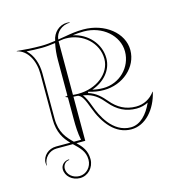

<svg xmlns="http://www.w3.org/2000/svg" viewBox="-126 -797 1037 1108"><g transform="rotate(-15 392.5 -243.0)"><path d="M235.2 -12C199.2 -47.1 162 -86.2 162 -170V-440C162 -499 142.7 -553.4 106.2 -586.3C136.7 -584.1 165.4 -583 197.8 -583C222.6 -583 253.5 -586.6 278 -590.1C271.1 -555.4 268 -525.4 268 -490V-278.7C262.7 -276 257.7 -275.2 252 -275.2L268 -268V-140C268 -94.7 269.2 -56.2 278 -12ZM225.9 0C258.8 32.1 290 58.7 290 110C290 153.1 257 188 216.3 188C176.4 188 144 159.8 144 125C144 101.8 161 83 182 83V79C154.4 79 132 99.6 132 125C132 166.4 169.8 200 216.4 200C263.6 200 302 159.7 302 110C302 57.7 276.7 28.6 247.5 0H300V-263.7C307.2 -262.8 313.3 -262.5 320.6 -262.5C348.2 -262.5 365.1 -220 381 -176.3C418 -74.7 481.4 5 575 5C660 5 727.1 -72.5 750 -173H748C720.5 -135.6 681.2 -115 635 -115C573 -115 526.4 -141.6 487.7 -187.7C461.8 -218.5 432.5 -248.5 386.8 -262L389.5 -269.1C420.6 -260 447.8 -255 480 -255C594.3 -255 687 -337.4 687 -439C687 -541.1 583.1 -624 455 -624C413.2 -624 381.4 -618.7 345.3 -612.4C331.4 -609.9 316.7 -607.4 300.7 -605.1C304.7 -648 343.3 -681.7 390.3 -681.7V-683.7C384.7 -684.8 380 -685.7 374.3 -685.7C327.9 -685.7 289.5 -650.4 281.6 -602.3C252.9 -598.2 225.9 -595 197.8 -595C146.5 -595 103.1 -597.9 52 -603V-601C113.9 -587.7 150 -518.7 150 -440V-170C150 -88.5 181 -45.7 213.9 -12H129C83 -12 45.6 22 45.6 63.9C45.6 69 46.1 74.4 47 80H49C49 36 84.8 0 129 0ZM300 -274.4V-595C307 -596 313 -596.9 320 -598C328.1 -599.3 335 -599.8 343.2 -599.8C445.8 -599.8 529 -523.3 529 -429C529 -340.8 440.2 -272.6 331.3 -272.6C321 -272.6 310.5 -273.2 300 -274.4ZM354.8 -257C365.1 -255.1 373.8 -253.3 383.8 -250.4C426.3 -237.5 452.5 -210.9 478.5 -180C522 -128.1 572.4 -103 635 -103C662.5 -103 685.8 -109.8 705 -119.9C676.9 -56.7 632.6 -7 575 -7C465.4 -7 412.4 -125.2 392.3 -180.4C378.7 -217.9 367.1 -242.4 354.8 -257ZM415.8 -274.5C488.7 -299.9 541 -357.4 541 -429C541 -516.3 475.1 -588.5 387.7 -607.1C408.8 -610.1 430 -612 455 -612C565.4 -612 655 -534.5 655 -439C655 -344.1 576.6 -267 480 -267C457.1 -267 437 -269.6 415.8 -274.5Z"/></g></svg>

Font: SortefaxS01
Style: Medium
Weight: 500
Designer: gluk
Foundry: gluk
Version: Version 0.261